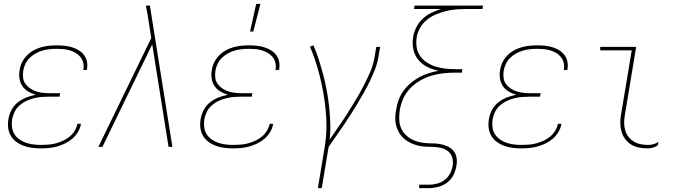

<svg xmlns="http://www.w3.org/2000/svg" viewBox="-20 -764 3540 999"><path d="M192 8Q169 8 146 5Q123 2 102.5 -5.5Q82 -13 64.5 -26Q47 -39 36 -58Q25 -77 22.5 -99.5Q20 -122 24 -145Q28 -169 40 -192Q52 -215 73 -231.5Q94 -248 117.5 -257Q141 -266 166 -271Q145 -277 126.5 -288Q108 -299 96.5 -316Q85 -333 81.5 -355Q78 -377 82 -399Q85 -420 94.5 -439.5Q104 -459 119.5 -475Q135 -491 154 -501.5Q173 -512 193.5 -518Q214 -524 234.5 -526Q255 -528 275 -528Q296 -528 315.5 -526Q335 -524 353.5 -518.5Q372 -513 388 -503.5Q404 -494 416 -479Q428 -464 432 -445Q436 -426 433 -406L432 -400H413L414 -405Q417 -422 412.5 -439Q408 -456 397.5 -468.5Q387 -481 373 -489Q359 -497 343 -502Q327 -507 309 -508.5Q291 -510 274 -510Q256 -510 237.5 -508Q219 -506 201.5 -501Q184 -496 166.5 -486.5Q149 -477 135 -463.5Q121 -450 112.5 -432.5Q104 -415 101 -397Q98 -378 100 -360Q102 -342 112 -328Q122 -314 136.5 -304Q151 -294 168 -288.5Q185 -283 203 -281Q221 -279 240 -279H293L290 -261H237Q217 -261 197 -259.5Q177 -258 157 -253Q137 -248 117.5 -239Q98 -230 81.5 -215.5Q65 -201 56 -182Q47 -163 43 -143Q40 -122 42.5 -102Q45 -82 55 -66Q65 -50 80.5 -39Q96 -28 114.5 -21.5Q133 -15 153 -12.5Q173 -10 193 -10Q212 -10 231.5 -11.5Q251 -13 270 -18Q289 -23 307.5 -31.5Q326 -40 342 -53Q358 -66 368.5 -83.5Q379 -101 383 -120H402L401 -119Q398 -98 386 -78Q374 -58 357 -43Q340 -28 319.5 -18Q299 -8 277.5 -2Q256 4 234.5 6Q213 8 192 8Z M513 0H492L767 -566L751 -668Q748 -685 745.5 -701.5Q743 -718 739 -735H760L770 -671L783 -590L877 0H857L772 -533Z M1192 8Q1169 8 1146 5Q1123 2 1102.5 -5.5Q1082 -13 1064.5 -26Q1047 -39 1036 -58Q1025 -77 1022.5 -99.5Q1020 -122 1024 -145Q1028 -169 1040 -192Q1052 -215 1073 -231.5Q1094 -248 1117.5 -257Q1141 -266 1166 -271Q1145 -277 1126.5 -288Q1108 -299 1096.5 -316Q1085 -333 1081.5 -355Q1078 -377 1082 -399Q1085 -420 1094.5 -439.5Q1104 -459 1119.5 -475Q1135 -491 1154 -501.5Q1173 -512 1193.5 -518Q1214 -524 1234.5 -526Q1255 -528 1275 -528Q1296 -528 1315.5 -526Q1335 -524 1353.5 -518.5Q1372 -513 1388 -503.5Q1404 -494 1416 -479Q1428 -464 1432 -445Q1436 -426 1433 -406L1432 -400H1413L1414 -405Q1417 -422 1412.5 -439Q1408 -456 1397.5 -468.5Q1387 -481 1373 -489Q1359 -497 1343 -502Q1327 -507 1309 -508.5Q1291 -510 1274 -510Q1256 -510 1237.5 -508Q1219 -506 1201.5 -501Q1184 -496 1166.5 -486.5Q1149 -477 1135 -463.5Q1121 -450 1112.5 -432.5Q1104 -415 1101 -397Q1098 -378 1100 -360Q1102 -342 1112 -328Q1122 -314 1136.5 -304Q1151 -294 1168 -288.5Q1185 -283 1203 -281Q1221 -279 1240 -279H1293L1290 -261H1237Q1217 -261 1197 -259.5Q1177 -258 1157 -253Q1137 -248 1117.5 -239Q1098 -230 1081.5 -215.5Q1065 -201 1056 -182Q1047 -163 1043 -143Q1040 -122 1042.5 -102Q1045 -82 1055 -66Q1065 -50 1080.5 -39Q1096 -28 1114.5 -21.5Q1133 -15 1153 -12.5Q1173 -10 1193 -10Q1212 -10 1231.5 -11.5Q1251 -13 1270 -18Q1289 -23 1307.5 -31.5Q1326 -40 1342 -53Q1358 -66 1368.5 -83.5Q1379 -101 1383 -120H1402L1401 -119Q1398 -98 1386 -78Q1374 -58 1357 -43Q1340 -28 1319.5 -18Q1299 -8 1277.5 -2Q1256 4 1234.5 6Q1213 8 1192 8ZM1281 -600 1313 -744H1335L1298 -600Z M1634 215 1670 -3Q1681 -71 1678 -138.5Q1675 -206 1664 -271Q1653 -336 1635.5 -399Q1618 -462 1593 -521L1611 -528Q1627 -491 1639.5 -451.5Q1652 -412 1662.5 -372Q1673 -332 1680.5 -291Q1688 -250 1692.5 -208Q1697 -166 1698.5 -123Q1700 -80 1695 -37Q1718 -71 1742 -105.5Q1766 -140 1788 -174.5Q1810 -209 1831.5 -245Q1853 -281 1872 -317.5Q1891 -354 1907 -391.5Q1923 -429 1929 -468L1938 -520H1958L1949 -468Q1944 -436 1932 -405Q1920 -374 1905.5 -344Q1891 -314 1874.5 -284.5Q1858 -255 1840.5 -226Q1823 -197 1805 -168.5Q1787 -140 1767.5 -111.5Q1748 -83 1728.5 -55.5Q1709 -28 1690 0L1654 215Z M2161 215V197H2211Q2232 197 2253.5 191.5Q2275 186 2293 172.5Q2311 159 2321.5 139Q2332 119 2335 99Q2339 77 2333.5 57Q2328 37 2313 24.5Q2298 12 2278 6.5Q2258 1 2236.5 0.5Q2215 0 2193.5 -1Q2172 -2 2152.5 -7Q2133 -12 2115 -21Q2097 -30 2082 -43Q2067 -56 2057 -73Q2047 -90 2041.5 -109.5Q2036 -129 2036.5 -150.5Q2037 -172 2041 -193Q2045 -218 2054 -243.5Q2063 -269 2079 -291Q2095 -313 2116 -331Q2137 -349 2161 -362Q2185 -375 2210.5 -383Q2236 -391 2262 -396Q2230 -402 2202.5 -416Q2175 -430 2156 -453.5Q2137 -477 2130.5 -508.5Q2124 -540 2130 -573Q2134 -598 2146.5 -622.5Q2159 -647 2179 -666Q2199 -685 2224 -697Q2249 -709 2274 -717H2134L2137 -735H2493L2490 -717H2404Q2378 -717 2352.5 -715Q2327 -713 2301 -706.5Q2275 -700 2249.5 -689.5Q2224 -679 2202 -661.5Q2180 -644 2166 -619.5Q2152 -595 2148 -570Q2144 -543 2148 -517.5Q2152 -492 2166.5 -472Q2181 -452 2202 -438.5Q2223 -425 2247 -417.5Q2271 -410 2297 -407Q2323 -404 2350 -404H2386L2383 -386H2347Q2317 -386 2285.5 -382.5Q2254 -379 2224 -370Q2194 -361 2165.5 -344.5Q2137 -328 2114 -304Q2091 -280 2078 -250.5Q2065 -221 2060 -190Q2057 -169 2057 -148Q2057 -127 2063 -108Q2069 -89 2081 -73.5Q2093 -58 2110 -46.5Q2127 -35 2146 -29Q2165 -23 2186 -20.5Q2207 -18 2228 -18Q2249 -18 2269.5 -14.5Q2290 -11 2308.5 -2.5Q2327 6 2339.5 21Q2352 36 2355.5 56.5Q2359 77 2355 98Q2351 123 2339.5 146.5Q2328 170 2306.5 186Q2285 202 2260 208.5Q2235 215 2211 215Z M2692 8Q2669 8 2646 5Q2623 2 2602.5 -5.5Q2582 -13 2564.5 -26Q2547 -39 2536 -58Q2525 -77 2522.5 -99.5Q2520 -122 2524 -145Q2528 -169 2540 -192Q2552 -215 2573 -231.5Q2594 -248 2617.5 -257Q2641 -266 2666 -271Q2645 -277 2626.5 -288Q2608 -299 2596.5 -316Q2585 -333 2581.5 -355Q2578 -377 2582 -399Q2585 -420 2594.5 -439.5Q2604 -459 2619.5 -475Q2635 -491 2654 -501.5Q2673 -512 2693.5 -518Q2714 -524 2734.5 -526Q2755 -528 2775 -528Q2796 -528 2815.5 -526Q2835 -524 2853.5 -518.5Q2872 -513 2888 -503.5Q2904 -494 2916 -479Q2928 -464 2932 -445Q2936 -426 2933 -406L2932 -400H2913L2914 -405Q2917 -422 2912.5 -439Q2908 -456 2897.5 -468.5Q2887 -481 2873 -489Q2859 -497 2843 -502Q2827 -507 2809 -508.5Q2791 -510 2774 -510Q2756 -510 2737.5 -508Q2719 -506 2701.5 -501Q2684 -496 2666.5 -486.5Q2649 -477 2635 -463.5Q2621 -450 2612.5 -432.5Q2604 -415 2601 -397Q2598 -378 2600 -360Q2602 -342 2612 -328Q2622 -314 2636.5 -304Q2651 -294 2668 -288.5Q2685 -283 2703 -281Q2721 -279 2740 -279H2793L2790 -261H2737Q2717 -261 2697 -259.5Q2677 -258 2657 -253Q2637 -248 2617.5 -239Q2598 -230 2581.5 -215.5Q2565 -201 2556 -182Q2547 -163 2543 -143Q2540 -122 2542.5 -102Q2545 -82 2555 -66Q2565 -50 2580.5 -39Q2596 -28 2614.5 -21.5Q2633 -15 2653 -12.5Q2673 -10 2693 -10Q2712 -10 2731.5 -11.5Q2751 -13 2770 -18Q2789 -23 2807.5 -31.5Q2826 -40 2842 -53Q2858 -66 2868.5 -83.5Q2879 -101 2883 -120H2902L2901 -119Q2898 -98 2886 -78Q2874 -58 2857 -43Q2840 -28 2819.5 -18Q2799 -8 2777.5 -2Q2756 4 2734.5 6Q2713 8 2692 8Z M3351 8Q3328 8 3306 4Q3284 0 3265.5 -11Q3247 -22 3234 -39Q3221 -56 3214.5 -77Q3208 -98 3207.5 -120.5Q3207 -143 3211 -166L3267 -502H3103V-520H3290L3231 -164Q3227 -143 3227.5 -123Q3228 -103 3233.5 -84.5Q3239 -66 3251 -51Q3263 -36 3279.5 -26.5Q3296 -17 3315 -13.5Q3334 -10 3354 -10Q3367 -10 3381 -14Q3395 -18 3406 -26L3403 -8Q3392 0 3378 4Q3364 8 3351 8Z"/></svg>

Font: Iosevka Thin Oblique
Style: Regular
Weight: 100
Italic angle: -9°
Monospace: yes
Designer: Belleve Invis
Foundry: Belleve Invis
Version: Version 32.5.0; ttfautohint (v1.8.4)